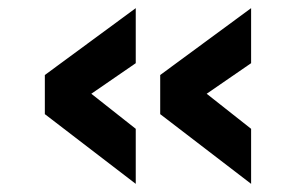

<svg xmlns="http://www.w3.org/2000/svg" viewBox="-20 -474 710 471"><path d="M313 -319V-454L90 -290V-194L313 -23V-158L204 -244ZM596 -319V-454L373 -290V-194L596 -23V-158L487 -244Z"/></svg>

Font: TitilliumText22L
Style: 999 wt
Weight: 900
Designer: Campivisivi
Foundry: Campivisivi
Version: 1.000